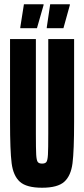

<svg xmlns="http://www.w3.org/2000/svg" viewBox="-20 -871 395 899"><path d="M27 -301V-688H148V-246Q148 -173 149.5 -147Q151 -121 156.5 -113Q162 -105 177 -105Q192 -105 197.5 -113Q203 -121 204.5 -147Q206 -173 206 -246V-688H327V-301Q327 -165 319.5 -106.5Q312 -48 281 -20Q250 8 177 8Q104 8 73 -20Q42 -48 34.5 -106.5Q27 -165 27 -301ZM75 -739V-743L92 -851H184V-847L153 -739ZM199 -739V-743L215 -851H307V-847L277 -739Z"/></svg>

Font: Saira Ultra Condensed ExtraBold
Style: Regular
Weight: 800
Width: 1
Designer: Hector Gatti with collaboration of the Omnibus-Type team
Foundry: Omnibus-Type
Version: Version 1.001; ttfautohint (v1.8)